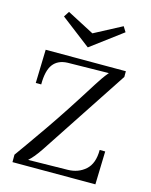

<svg xmlns="http://www.w3.org/2000/svg" viewBox="-110 -791 677 862"><g transform="rotate(15 229.0 -359.5)"><path d="M32.3 0V-34.5Q74.8 -93.5 140.4 -187.9Q206.1 -282.4 298.9 -430.5Q309.5 -447.4 321.2 -464.4Q333 -481.5 346.9 -498L155.5 -495Q111.1 -493.2 88.9 -463.9Q66.7 -434.5 66.7 -370.4H41.4L45.8 -525.9H418.4V-499.4L148.9 -90.2Q132.4 -66 120.8 -52.3Q109.3 -38.5 97.5 -27.9L280.2 -30.8Q329.7 -31.5 363 -61.2Q396.4 -90.9 396.4 -154H422.1L417.7 0ZM224.8 -585.6 86.5 -691.6 103 -717.3 229.2 -651.3 356.8 -718.7 371.8 -694.5 226.3 -585.6Z"/></g></svg>

Font: Parastoo
Style: Regular
Weight: 400
Foundry: Saber Rastikerdar (saber.rastikerdar@gmail.com)
Version: Version 3.000